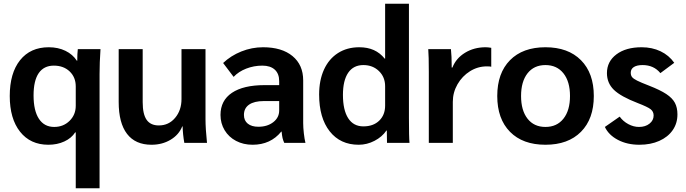

<svg xmlns="http://www.w3.org/2000/svg" viewBox="-20 -762 3660 1024"><path d="M384 -56H381Q361 -25 323 -7.5Q285 10 238 10Q142 10 87 -59.5Q32 -129 32 -250Q32 -372 87 -441Q142 -510 240 -510Q290 -510 329 -491Q368 -472 390 -438H392Q392 -476 395 -500H516Q511 -428 511 -367V242H384ZM384 -198V-301Q384 -350 351.5 -381Q319 -412 267 -412Q214 -412 186.5 -372Q159 -332 159 -253Q159 -172 187.5 -128.5Q216 -85 269 -85Q318 -85 351 -117.5Q384 -150 384 -198Z M613 -218V-500H741V-217Q741 -153 762 -123Q783 -93 827 -93Q880 -93 914 -133.5Q948 -174 948 -234V-500H1076V-127Q1076 -76 1084 0H963Q955 -45 954 -88H952Q934 -43 889.5 -16.5Q845 10 788 10Q702 10 657.5 -48Q613 -106 613 -218Z M1156 -149Q1156 -226 1217 -267Q1278 -308 1391 -308H1469V-329Q1469 -369 1445.5 -390.5Q1422 -412 1379 -412Q1334 -412 1293 -396Q1252 -380 1226 -352L1170 -426Q1211 -465 1267 -487.5Q1323 -510 1383 -510Q1483 -510 1540 -463Q1597 -416 1597 -333V-105Q1597 -82 1600.5 -51Q1604 -20 1609 0H1496Q1490 -13 1487 -25.5Q1484 -38 1482 -60H1480Q1423 10 1327 10Q1278 10 1239 -10.5Q1200 -31 1178 -67.5Q1156 -104 1156 -149ZM1469 -173V-223H1387Q1336 -223 1308.5 -204Q1281 -185 1281 -149Q1281 -119 1301.5 -102.5Q1322 -86 1358 -86Q1406 -86 1437.5 -110.5Q1469 -135 1469 -173Z M1682 -258Q1682 -334 1708 -391Q1734 -448 1782.5 -479Q1831 -510 1896 -510Q1940 -510 1973.5 -495Q2007 -480 2032 -449H2034V-742H2161V-133Q2161 -29 2164 0H2044Q2043 -17 2043 -66H2041Q2018 -32 1977.5 -11Q1937 10 1893 10Q1795 10 1738.5 -61.5Q1682 -133 1682 -258ZM2034 -199V-302Q2034 -351 2001 -383Q1968 -415 1918 -415Q1865 -415 1837 -374Q1809 -333 1809 -256Q1809 -175 1837 -131.5Q1865 -88 1918 -88Q1971 -88 2002.5 -118.5Q2034 -149 2034 -199Z M2267 -378Q2267 -463 2264 -500H2385Q2389 -461 2389 -412V-402H2393Q2412 -451 2460 -480.5Q2508 -510 2570 -510Q2582 -510 2600 -507V-406Q2596 -408 2576 -408Q2528 -408 2486.5 -382Q2445 -356 2420 -312.5Q2395 -269 2395 -219V0H2267Z M2632 -250Q2632 -372 2700 -441Q2768 -510 2889 -510Q3010 -510 3078.5 -441Q3147 -372 3147 -250Q3147 -128 3078.5 -59Q3010 10 2889 10Q2768 10 2700 -59Q2632 -128 2632 -250ZM3020 -250Q3020 -327 2985 -371Q2950 -415 2889 -415Q2828 -415 2793.5 -371Q2759 -327 2759 -250Q2759 -173 2793.5 -129Q2828 -85 2889 -85Q2950 -85 2985 -129Q3020 -173 3020 -250Z M3206 -85 3285 -140Q3303 -115 3331 -100Q3359 -85 3388 -85Q3422 -85 3444 -102.5Q3466 -120 3466 -146Q3466 -167 3450 -179.5Q3434 -192 3382 -212Q3291 -247 3254 -283Q3217 -319 3217 -372Q3217 -434 3267.5 -472Q3318 -510 3402 -510Q3458 -510 3503 -488.5Q3548 -467 3576 -427L3502 -372Q3467 -415 3407 -415Q3377 -415 3360.5 -404.5Q3344 -394 3344 -374Q3344 -360 3351 -351Q3358 -342 3378 -332Q3398 -322 3442 -305Q3501 -282 3533.5 -260.5Q3566 -239 3579.5 -213.5Q3593 -188 3593 -152Q3593 -104 3567.5 -67.5Q3542 -31 3496 -10.5Q3450 10 3390 10Q3325 10 3275.5 -16Q3226 -42 3206 -85Z"/></svg>

Font: Sarabun
Style: Bold
Weight: 700
Designer: Suppakit Chalermlarp | Katatrad Co.,Ltd.
Foundry: Cadson Demak Co.,Ltd.
Version: Version 1.000; ttfautohint (v1.6)